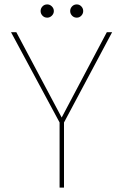

<svg xmlns="http://www.w3.org/2000/svg" viewBox="-20 -850 558 870"><path d="M250 -295 30 -704H54L264 -309H255L464 -704H488L270 -295V0H250ZM194 -770Q181 -770 172.5 -779Q164 -788 164 -800Q164 -812 172.5 -821Q181 -830 194 -830Q206 -830 215 -821Q224 -812 224 -800Q224 -788 215 -779Q206 -770 194 -770ZM328 -770Q315 -770 306.5 -779Q298 -788 298 -800Q298 -812 306.5 -821Q315 -830 328 -830Q340 -830 348.5 -821Q357 -812 357 -800Q357 -788 348.5 -779Q340 -770 328 -770Z"/></svg>

Font: Poppins Devanagari Thin
Style: Regular
Weight: 100
Designer: Ninad Kale (Devanagari), Jonny Pinhorn (Latin)
Foundry: Indian Type Foundry
Version: 4.005